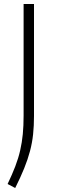

<svg xmlns="http://www.w3.org/2000/svg" viewBox="-20 -760 284 960"><path d="M18 160Q41 112 56.5 71.5Q72 31 81 -8.5Q90 -48 94 -89.5Q98 -131 98 -182V-740H150V-180Q150 -131 145.5 -88.5Q141 -46 130 -4.5Q119 37 101 81.5Q83 126 56 180Z"/></svg>

Font: Encode Sans Normal
Style: ExtraLight
Weight: 200
Designer: Pablo Impallari, Andres Torresi
Foundry: Pablo Impallari, Andres Torresi
Version: Version 1.000; ttfautohint (v1.00) -l 8 -r 50 -G 200 -x 14 -